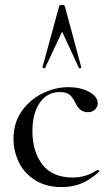

<svg xmlns="http://www.w3.org/2000/svg" viewBox="-20 -750 455 782"><path d="M35 -185Q35 -249 68 -296.5Q101 -344 153 -369.5Q205 -395 259 -395Q307 -395 342.5 -376Q378 -357 378 -329Q378 -315 367 -304Q356 -293 337 -293Q305 -293 287 -331Q276 -354 263 -364.5Q250 -375 224 -375Q172 -375 142 -331.5Q112 -288 112 -216Q112 -133 152.5 -80Q193 -27 277 -27Q331 -27 376 -58H378Q381 -58 383.5 -55Q386 -52 383 -50Q348 -18 312 -3Q276 12 232 12Q167 12 122.5 -16.5Q78 -45 56.5 -90Q35 -135 35 -185ZM311 -475Q311 -473 306.5 -472Q302 -471 301 -474L233 -621L164 -474Q163 -471 157.5 -472.5Q152 -474 153 -476L221 -725Q222 -730 232 -730Q243 -730 244 -725L311 -476Z"/></svg>

Font: Cormorant Infant Medium
Style: Regular
Weight: 500
Designer: Christian Thalmann (Catharsis Fonts)
Version: Version 3.000